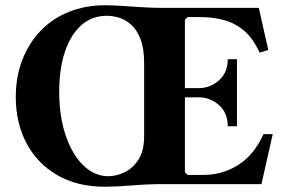

<svg xmlns="http://www.w3.org/2000/svg" viewBox="-20 -700 1081 730"><path d="M982 -190H1017L974 0H598Q543 0 482.5 5Q422 10 380 10Q273 10 197 -34.5Q121 -79 80.5 -156Q40 -233 40 -331Q40 -408 64.5 -471.5Q89 -535 133.5 -582Q178 -629 241 -654.5Q304 -680 380 -680Q407 -680 444 -677.5Q481 -675 521.5 -672.5Q562 -670 598 -670H964L1000 -510L967 -500Q943 -553 909.5 -582Q876 -611 834 -623Q792 -635 744 -635H693L683 -625V-365H736Q779 -365 812.5 -394.5Q846 -424 846 -475H881V-220H846Q846 -271 812.5 -300.5Q779 -330 736 -330H683V-45L693 -35H754Q826 -35 886 -73Q946 -111 982 -190ZM528 -182V-460Q528 -515 514.5 -550.5Q501 -586 479.5 -605.5Q458 -625 433.5 -632.5Q409 -640 386 -640Q329 -640 288.5 -603.5Q248 -567 226.5 -502Q205 -437 205 -352Q205 -259 229.5 -186Q254 -113 296.5 -71.5Q339 -30 392 -30Q421 -30 452.5 -44.5Q484 -59 506 -92.5Q528 -126 528 -182Z"/></svg>

Font: Brygada 1918
Style: Bold
Weight: 700
Designer: Mateusz Machalski | Borys Kosmynka | Przemek Hoffer
Foundry: NIEPODLEGLA 2018
Version: Version 3.006